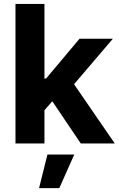

<svg xmlns="http://www.w3.org/2000/svg" viewBox="-20 -748 621 1001"><path d="M197.5 -157 197.9 -338.5H220.1L394.5 -545.9H568.4L333.8 -271.1H297.3ZM60.7 0V-727.5H211.7V0ZM401.2 0 241 -237.3 341.6 -344.5 578.3 0ZM183.6 233 227.3 57.6H367.2L289.1 233Z"/></svg>

Font: Inter V
Style: 
Weight: 400
Designer: Rasmus Andersson
Foundry: rsms
Version: Version 4.000;git-a3f224843